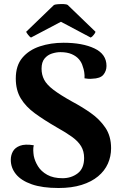

<svg xmlns="http://www.w3.org/2000/svg" viewBox="-20 -926 608 961"><path d="M273 15Q192 15 139 -3.5Q86 -22 60 -54Q34 -86 34 -126Q34 -149 44.5 -168Q55 -187 80 -196.5Q105 -206 149 -199Q146 -187 146.5 -173Q147 -159 149 -146Q154 -120 170 -94Q186 -68 216.5 -51Q247 -34 293 -34Q337 -34 369 -58.5Q401 -83 401 -135Q401 -169 386 -194Q371 -219 340.5 -241Q310 -263 265 -288Q201 -325 155 -358.5Q109 -392 84 -433.5Q59 -475 59 -533Q59 -598 92 -637Q125 -676 179.5 -694Q234 -712 298 -712Q393 -712 453 -683.5Q513 -655 513 -596Q513 -571 497.5 -552Q482 -533 441 -532Q424 -530 403 -534Q404 -550 401.5 -565.5Q399 -581 394 -594Q389 -613 375.5 -629Q362 -645 339 -655Q316 -665 282 -665Q262 -665 240 -658Q218 -651 203 -633Q188 -615 188 -582Q188 -552 201 -527Q214 -502 247.5 -476.5Q281 -451 342 -417Q389 -392 433.5 -361Q478 -330 507 -287.5Q536 -245 536 -184Q536 -143 520 -107Q504 -71 471 -43.5Q438 -16 388.5 -0.5Q339 15 273 15ZM319 -901 458 -767Q458 -763 449.5 -752Q441 -741 434 -738L285 -817L135 -738Q129 -741 120.5 -752Q112 -763 111 -767L250 -901Q256 -904 270.5 -905Q285 -906 299 -905.5Q313 -905 319 -901Z"/></svg>

Font: Arima Thin
Style: Regular
Weight: 100
Designer: Joana Correia and Natanael Gama
Foundry: NDISCOVER
Version: Version 1.101;gftools[0.9.23]